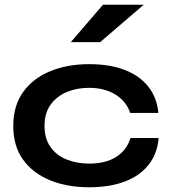

<svg xmlns="http://www.w3.org/2000/svg" viewBox="-20 -779 726 811"><path d="M650 -196Q645 -131 608.5 -84Q572 -37 508 -12.5Q444 12 356 12Q264 12 191.5 -17.5Q119 -47 77.5 -104.5Q36 -162 36 -247Q36 -332 77.5 -390Q119 -448 191.5 -478Q264 -508 356 -508Q444 -508 507 -483.5Q570 -459 606.5 -413Q643 -367 649 -302H530Q513 -352 467 -380Q421 -408 356 -408Q304 -408 261.5 -390Q219 -372 193.5 -336.5Q168 -301 168 -247Q168 -194 193 -158.5Q218 -123 261 -105.5Q304 -88 356 -88Q426 -88 470.5 -116Q515 -144 531 -196ZM279 -601 415 -759H587L403 -601Z"/></svg>

Font: Syne
Style: Bold
Weight: 700
Designer: Lucas Descroix
Foundry: Bonjour Monde
Version: Version 2.200